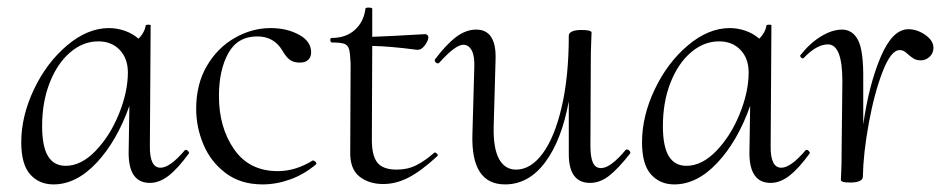

<svg xmlns="http://www.w3.org/2000/svg" viewBox="-20 -473 2504 506"><path d="M470 -78Q473 -78 476 -74.5Q479 -71 478 -69Q449 -29 424.5 -10Q400 9 375 9Q319 9 319 -70L321 -194Q288 -101 234.5 -44Q181 13 121 13Q83 13 59.5 -13.5Q36 -40 36 -98Q36 -167 69.5 -237.5Q103 -308 157 -353.5Q211 -399 267 -399Q288 -399 308.5 -392Q329 -385 345 -371Q361 -387 364 -406Q365 -408 371.5 -408Q378 -408 377 -406L375 -89Q374 -31 403 -31Q428 -31 467 -77Q468 -78 470 -78ZM317 -282Q317 -319 295.5 -341.5Q274 -364 239 -364Q199 -364 165 -335Q131 -306 111 -255Q91 -204 91 -141Q91 -87 106.5 -61.5Q122 -36 153 -36Q194 -36 232 -75.5Q270 -115 293.5 -173Q317 -231 317 -282Z M497 -186Q497 -251 525 -299Q553 -347 598.5 -373Q644 -399 693 -399Q736 -399 768 -381.5Q800 -364 800 -335Q800 -323 792.5 -315.5Q785 -308 770 -308Q753 -308 743 -316Q733 -324 724 -340Q702 -377 658 -377Q606 -377 581.5 -332.5Q557 -288 557 -220Q557 -137 597 -79.5Q637 -22 712 -22Q759 -22 804 -50H805Q808 -50 811.5 -46.5Q815 -43 813 -40Q781 -13 744.5 0Q708 13 672 13Q614 13 574.5 -17Q535 -47 516 -92.5Q497 -138 497 -186Z M1126 -71Q1129 -71 1132 -67.5Q1135 -64 1133 -62Q1091 -23 1057.5 -5.5Q1024 12 990 12Q952 12 927 -8Q902 -28 903 -73L904 -306Q903 -332 900 -343Q897 -354 887.5 -357.5Q878 -361 855 -361Q851 -361 850.5 -367Q850 -373 854 -373Q892 -373 915.5 -394.5Q939 -416 943 -450Q943 -453 951 -453Q961 -453 961 -450V-376Q998 -377 1100 -383Q1104 -383 1106.5 -380.5Q1109 -378 1109 -374Q1108 -364 1098.5 -352Q1089 -340 1077 -342Q1008 -351 961 -352L960 -104Q960 -63 974.5 -44.5Q989 -26 1026 -26Q1054 -26 1077 -37.5Q1100 -49 1125 -71Z M1632 -79Q1636 -79 1639 -75.5Q1642 -72 1641 -69Q1609 -28 1585 -9.5Q1561 9 1535 9Q1479 9 1479 -67V-206Q1460 -103 1416.5 -45Q1373 13 1311 13Q1221 13 1225 -119L1230 -297Q1231 -326 1223 -340.5Q1215 -355 1201 -355Q1180 -355 1138 -308Q1136 -306 1134 -306Q1130 -306 1127.5 -309.5Q1125 -313 1126 -316Q1156 -356 1182 -375.5Q1208 -395 1235 -395Q1289 -395 1286 -315L1281 -138Q1280 -81 1295.5 -53.5Q1311 -26 1340 -26Q1379 -26 1410.5 -69Q1442 -112 1460.5 -192Q1479 -272 1479 -379Q1479 -386 1487.5 -390Q1496 -394 1512 -394Q1537 -394 1539 -388Q1539 -384 1538 -360.5Q1537 -337 1537 -312L1536 -89Q1536 -59 1542.5 -44.5Q1549 -30 1564 -30Q1589 -30 1629 -78Q1630 -79 1632 -79Z M2106 -78Q2109 -78 2112 -74.5Q2115 -71 2114 -69Q2085 -29 2060.5 -10Q2036 9 2011 9Q1955 9 1955 -70L1957 -194Q1924 -101 1870.5 -44Q1817 13 1757 13Q1719 13 1695.5 -13.5Q1672 -40 1672 -98Q1672 -167 1705.5 -237.5Q1739 -308 1793 -353.5Q1847 -399 1903 -399Q1924 -399 1944.5 -392Q1965 -385 1981 -371Q1997 -387 2000 -406Q2001 -408 2007.5 -408Q2014 -408 2013 -406L2011 -89Q2010 -31 2039 -31Q2064 -31 2103 -77Q2104 -78 2106 -78ZM1953 -282Q1953 -319 1931.5 -341.5Q1910 -364 1875 -364Q1835 -364 1801 -335Q1767 -306 1747 -255Q1727 -204 1727 -141Q1727 -87 1742.5 -61.5Q1758 -36 1789 -36Q1830 -36 1868 -75.5Q1906 -115 1929.5 -173Q1953 -231 1953 -282Z M2440 -347Q2440 -333 2430 -323.5Q2420 -314 2407 -314Q2396 -314 2389 -318Q2382 -322 2374 -329Q2369 -334 2363.5 -337.5Q2358 -341 2351 -341Q2328 -341 2306 -284Q2284 -227 2269.5 -147.5Q2255 -68 2254 -7Q2254 0 2245.5 4Q2237 8 2222 8Q2207 8 2202 6.5Q2197 5 2196 2Q2196 -2 2197 -20.5Q2198 -39 2198 -74L2200 -259Q2200 -356 2162 -356Q2132 -356 2098 -320L2096 -319Q2093 -319 2090.5 -322Q2088 -325 2089 -327Q2114 -359 2143.5 -377Q2173 -395 2199 -395Q2227 -395 2241.5 -367Q2256 -339 2255 -261V-145Q2270 -250 2301 -323Q2332 -396 2374 -396Q2397 -396 2418.5 -381Q2440 -366 2440 -347Z"/></svg>

Font: Cormorant Upright
Style: Regular
Weight: 400
Designer: Christian Thalmann (Catharsis Fonts)
Foundry: Catharsis Fonts
Version: Version 3.302